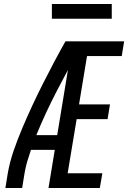

<svg xmlns="http://www.w3.org/2000/svg" viewBox="-20 -942 642 962"><path d="M7 0 19 -74Q29 -131 48.5 -187.5Q68 -244 91.5 -299.5Q115 -355 140.5 -410Q166 -465 193.5 -519.5Q221 -574 249.5 -628Q278 -682 308 -735H344L342 -718L380 -699Q320 -593 264 -485Q208 -377 162 -265H267L255 -191H135Q125 -162 116.5 -133Q108 -104 103 -74L91 0ZM223 0 344 -735H602L590 -661H416L376 -419H531L519 -345H364L319 -74H493L480 0ZM240 -848V-922H540V-848Z"/></svg>

Font: Iosevka Curly Extended Oblique
Style: Regular
Weight: 400
Width: 7
Italic angle: -9°
Monospace: yes
Designer: Belleve Invis
Foundry: Belleve Invis
Version: Version 11.1.0; ttfautohint (v1.8.3)